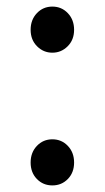

<svg xmlns="http://www.w3.org/2000/svg" viewBox="-20 -550 318 583"><path d="M139 13Q111 13 92 -6.5Q73 -26 73 -56.5Q73 -87 92 -107Q111 -127 139 -127Q167 -127 186 -107Q205 -87 205 -56.5Q205 -26 186 -6.5Q167 13 139 13ZM139 -390Q112 -390 92.5 -409.5Q73 -429 73 -459.5Q73 -490 92 -510Q111 -530 139 -530Q167 -530 186 -510Q205 -490 205 -459.5Q205 -429 185.5 -409.5Q166 -390 139 -390Z"/></svg>

Font: Resource Han Rounded HK
Style: Regular
Weight: 400
Designer: Cyano Hao (round all glyphs); Ryoko NISHIZUKA  (kana, bopomofo & ideographs); Paul D. Hunt (Latin, Greek & Cyrillic); Sa
Foundry: Cyano Hao
Version: 0.990